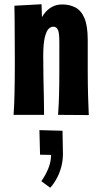

<svg xmlns="http://www.w3.org/2000/svg" viewBox="-20 -543 479 906"><path d="M399 0 254 -1Q256 -30 257 -51Q258 -72 258.5 -92Q259 -112 259.5 -139Q260 -166 260 -208Q260 -228 260 -247Q260 -266 260 -289.5Q260 -313 260 -344Q260 -367 258 -383.5Q256 -400 249.5 -408.5Q243 -417 231 -417Q220 -417 209.5 -407Q199 -397 191.5 -367Q184 -337 184 -277L141 -267Q141 -312 146 -351.5Q151 -391 161 -422.5Q171 -454 187 -476Q203 -498 224.5 -510Q246 -522 274 -522Q307 -522 334.5 -508.5Q362 -495 378 -458.5Q394 -422 394 -354Q394 -322 394 -297.5Q394 -273 394 -252.5Q394 -232 394 -212Q394 -172 394.5 -144Q395 -116 395.5 -95Q396 -74 397 -52Q398 -30 399 0ZM44 -1Q46 -29 47 -53.5Q48 -78 48.5 -104.5Q49 -131 49.5 -165Q50 -199 50 -247Q50 -312 49.5 -363Q49 -414 49 -452.5Q49 -491 48 -516L176 -523Q177 -511 177.5 -478Q178 -445 179.5 -394Q181 -343 184 -277Q184 -220 185 -172.5Q186 -125 187 -83.5Q188 -42 188 -1ZM217 343 175 312Q195 284 208 252Q221 220 221 188L169 187L166 71L275 74Q276 101 276 128.5Q276 156 277 183Q277 214 269.5 243Q262 272 248.5 297.5Q235 323 217 343Z"/></svg>

Font: Truculenta Black
Style: Regular
Weight: 900
Version: Version 1.002